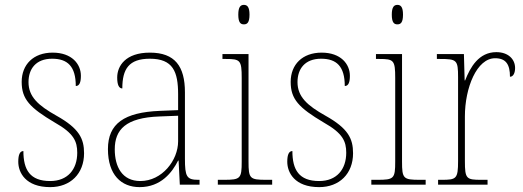

<svg xmlns="http://www.w3.org/2000/svg" viewBox="-20 -758 2147 788"><path d="M186 10C269 10 325 -45 325 -129C325 -189 305 -231 212 -283C137 -325 97 -361 97 -421C97 -475 127 -517 194 -517C257 -517 291 -486 291 -405C306 -405 312 -420 312 -447C312 -495 275 -542 196 -542C117 -542 69 -493 69 -422C69 -351 102 -316 205 -255C283 -211 297 -178 297 -131C297 -63 258 -15 186 -15C103 -15 76 -61 76 -138C62 -138 55 -124 55 -94C55 -50 85 10 186 10Z M553 10C641 10 687 -51 711 -99H713L718 0H799V-20H794C746 -20 739 -33 739 -107V-379C739 -486 698 -542 595 -542C495 -542 461 -487 461 -440C461 -410 468 -395 482 -395C482 -475 509 -517 595 -517C690 -517 711 -464 711 -371V-306L636 -303C490 -297 423 -251 423 -146C423 -40 478 10 553 10ZM556 -15C481 -15 451 -74 451 -145C451 -226 496 -275 634 -280L711 -283V-178C711 -100 645 -15 556 -15Z M981 -658C995 -658 1004 -666 1004 -698C1004 -729 995 -738 981 -738C967 -738 958 -729 958 -698C958 -666 967 -658 981 -658ZM874 0H1097V-20H1073C1005 -20 1000 -25 1000 -95V-536H893V-516H907C966 -516 972 -511 972 -438V-95C972 -25 967 -20 899 -20H874Z M1290 10C1373 10 1429 -45 1429 -129C1429 -189 1409 -231 1316 -283C1241 -325 1201 -361 1201 -421C1201 -475 1231 -517 1298 -517C1361 -517 1395 -486 1395 -405C1410 -405 1416 -420 1416 -447C1416 -495 1379 -542 1300 -542C1221 -542 1173 -493 1173 -422C1173 -351 1206 -316 1309 -255C1387 -211 1401 -178 1401 -131C1401 -63 1362 -15 1290 -15C1207 -15 1180 -61 1180 -138C1166 -138 1159 -124 1159 -94C1159 -50 1189 10 1290 10Z M1611 -658C1625 -658 1634 -666 1634 -698C1634 -729 1625 -738 1611 -738C1597 -738 1588 -729 1588 -698C1588 -666 1597 -658 1611 -658ZM1504 0H1727V-20H1703C1635 -20 1630 -25 1630 -95V-536H1523V-516H1537C1596 -516 1602 -511 1602 -438V-95C1602 -25 1597 -20 1529 -20H1504Z M1778 0H1981V-20H1955C1894 -20 1888 -24 1888 -97V-280C1888 -398 1937 -519 2012 -519C2057 -519 2073 -493 2073 -443C2087 -443 2094 -459 2094 -479C2094 -515 2066 -544 2017 -544C1945 -544 1910 -482 1889 -428H1887L1884 -536H1773V-516H1785C1855 -516 1860 -512 1860 -441V-97C1860 -24 1853 -20 1793 -20H1778Z"/></svg>

Font: Noto Serif Thai SemiCondensed Thin
Style: Regular
Weight: 100
Width: 4
Designer: Monotype Design Team
Foundry: Monotype Imaging Inc.
Version: Version 2.002